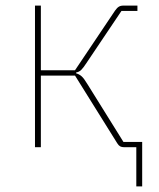

<svg xmlns="http://www.w3.org/2000/svg" viewBox="-20 -526 568 686"><path d="M467 140V-11L478 0H424Q415 0 409.5 -3Q404 -6 399 -14L248 -256H126V0H105V-506H126V-275H248L391 -488Q398 -498 404.5 -502Q411 -506 421 -506H471V-487H414L289 -301Q278 -284 270.5 -276.5Q263 -269 252 -267V-264Q263 -261 271.5 -253.5Q280 -246 292 -226L421 -19H488V140Z"/></svg>

Font: IBM Plex Sans Thin
Style: Regular
Weight: 250
Designer: Mike Abbink, Paul van der Laan, Pieter van Rosmalen
Foundry: Bold Monday
Version: Version 3.201